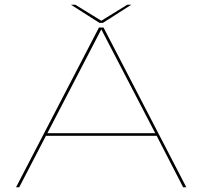

<svg xmlns="http://www.w3.org/2000/svg" viewBox="-20 -795 860 815"><path d="M48 0H61.5L175 -218.5H645L757.5 0H771L419.5 -678H400ZM181 -229.5 409.5 -669.5H410.5L639 -229.5ZM402 -698H417L537.5 -775H520.5L410 -707L299.5 -775H281Z"/></svg>

Font: Anybody Expanded Thin
Style: Regular
Weight: 250
Width: 7
Version: Version 1.113;gftools[0.9.25]